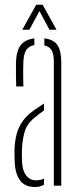

<svg xmlns="http://www.w3.org/2000/svg" viewBox="-20 -762 328 788"><path d="M40.5 -93.5Q40 -108 39.5 -121Q39 -134 39.5 -148Q40.5 -180.5 47.5 -208.8Q54.5 -237 70.8 -261.5Q87 -286 117.5 -308Q127.5 -315 138.2 -322.2Q149 -329.5 160.5 -337V-308.5Q151.5 -302.5 141.8 -295Q132 -287.5 120.5 -278Q90 -253 80.8 -219.8Q71.5 -186.5 70 -148Q69.5 -140 69.8 -125Q70 -110 70.5 -94.5Q73 -59.5 88.2 -40.8Q103.5 -22 128 -22Q147 -22 160.5 -29V-4Q145.5 5.5 123 5.5Q82.5 5.5 62.8 -21Q43 -47.5 40.5 -93.5ZM46.5 -407Q46 -432 45.5 -459.2Q45 -486.5 45.5 -507.5Q47.5 -554 65.2 -577Q83 -600 121 -604.5V-577Q100 -573.5 88.8 -558.2Q77.5 -543 76 -509Q75.5 -495.5 75.2 -478.2Q75 -461 75.2 -442.5Q75.5 -424 76 -407ZM201 0V-508.5Q201 -539 192.2 -555Q183.5 -571 162 -575.5V-604.5Q201 -600 216.2 -576.2Q231.5 -552.5 231.5 -505.5V0ZM71.5 -640 128.5 -742.5H155L212 -640H183L142 -716.5L100.5 -640Z"/></svg>

Font: Big Shoulders Stencil Display ExtraLight
Style: Regular
Weight: 250
Designer: Patric King
Foundry: XO Type Co
Version: Version 2.001